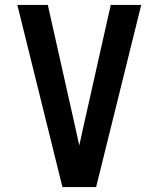

<svg xmlns="http://www.w3.org/2000/svg" viewBox="-20 -755 640 775"><path d="M232 0 50 -735H173L283 -245Q287 -226 291.5 -206.5Q296 -187 300 -168Q304 -187 308.5 -206.5Q313 -226 317 -245L427 -735H550L368 0Z"/></svg>

Font: Iosevka Aile
Style: Bold
Weight: 700
Designer: Belleve Invis
Foundry: Belleve Invis
Version: Version 28.0.1; ttfautohint (v1.8.4)